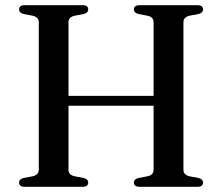

<svg xmlns="http://www.w3.org/2000/svg" viewBox="-20 -720 856 740"><path d="M179 -350.5H612.5V-312.5H179ZM244 -65.5Q244 -55.5 250.2 -49.2Q256.5 -43 268 -40.5L303 -34Q320 -29.5 320 -16Q320 -9 314.8 -4.5Q309.5 0 298 0H75.5Q64 0 58.8 -4.5Q53.5 -9 53.5 -16Q53.5 -29.5 70.5 -34L105.5 -40.5Q117 -43 123.2 -49.2Q129.5 -55.5 129.5 -65.5V-634.5Q129.5 -644.5 123.2 -650.8Q117 -657 105.5 -659.5L70.5 -666Q53.5 -670.5 53.5 -684Q53.5 -691.5 58.8 -695.8Q64 -700 75.5 -700H298Q309.5 -700 314.8 -695.8Q320 -691.5 320 -684Q320 -670.5 303 -666L268 -659.5Q256.5 -657 250.2 -650.8Q244 -644.5 244 -634.5ZM687 -65.5Q687 -55.5 693 -49.2Q699 -43 710.5 -40.5L745.5 -34Q762.5 -29.5 762.5 -16Q762.5 -9 757.2 -4.5Q752 0 740.5 0H518Q507 0 501.5 -4.5Q496 -9 496 -16Q496 -29.5 513.5 -34L548 -40.5Q560 -43 566 -49.2Q572 -55.5 572 -65.5V-634.5Q572 -644.5 566 -650.8Q560 -657 548 -659.5L513.5 -666Q496 -670.5 496 -684Q496 -691.5 501.5 -695.8Q507 -700 518 -700H740.5Q752 -700 757.2 -695.8Q762.5 -691.5 762.5 -684Q762.5 -670.5 745.5 -666L710.5 -659.5Q699 -657 693 -650.8Q687 -644.5 687 -634.5Z"/></svg>

Font: Fraunces 36pt
Style: Regular
Weight: 400
Version: Version 1.000;[b76b70a41]